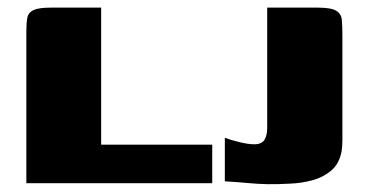

<svg xmlns="http://www.w3.org/2000/svg" viewBox="-20 -480 961 503"><path d="M245 -460V-101H536V0H49V-398Q49 -419 51.5 -433Q54 -447 67.5 -453.5Q81 -460 113 -460ZM877 -148Q877 -132 877 -114Q877 -96 875 -84Q869 -51 847.5 -33Q826 -15 797.5 -7.5Q769 0 741 1Q707 3 681 2.5Q655 2 629 -0.5Q603 -3 569 -5V-119Q582 -114 606 -108Q630 -102 646 -102Q666 -102 673 -114Q680 -126 680 -144V-460H813Q847 -460 860.5 -452Q874 -444 875.5 -428Q877 -412 877 -389Z"/></svg>

Font: Genos ExtraBold
Style: Regular
Weight: 800
Designer: Robert E. Leuschke
Foundry: Robert E. Leuschke
Version: Version 1.010